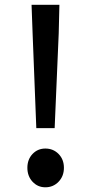

<svg xmlns="http://www.w3.org/2000/svg" viewBox="-20 -774 383 808"><path d="M132.8 -234.9 117.2 -633.8 112.8 -753.9H230L227.1 -633.8L210 -234.9ZM170.9 14.2Q138.7 14.2 116.9 -9.3Q95.2 -32.7 95.2 -67.9Q95.2 -103 116.9 -126Q138.7 -148.9 170.9 -148.9Q204.1 -148.9 226.6 -126Q249 -103 249 -67.9Q249 -32.7 226.6 -9.3Q204.1 14.2 170.9 14.2Z"/></svg>

Font: Source Han Sans CN Medium
Style: Regular
Weight: 500
Designer: Ryoko NISHIZUKA  (kana, bopomofo & ideographs); Paul D. Hunt (Latin, Greek & Cyrillic); Sandoll Communications , Soo-you
Foundry: Adobe
Version: Version 2.004;hotconv 1.0.118;makeotfexe 2.5.65603